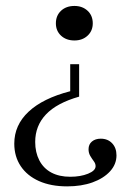

<svg xmlns="http://www.w3.org/2000/svg" viewBox="-20 -447 449 659"><path d="M210.5 192.7Q154.8 192.7 114.1 174.6Q73.4 156.5 51.2 123.4Q29 90.3 29 46Q29 -17.7 78.2 -63.7Q127.4 -109.7 221 -133.9V-226.6H251.6V-115.3Q175 -93.5 137.9 -54.4Q100.8 -15.3 100.8 40.3Q100.8 75.8 114.9 103.2Q129 130.6 156 145.2Q183.1 159.7 221 159.7Q256.5 159.7 282.3 149.2Q308.1 138.7 308.1 123.4Q308.1 114.5 302 106.5Q296 98.4 289.9 88.3Q283.9 78.2 283.9 65.3Q283.9 48.4 295.6 38.7Q307.3 29 325.8 29Q350 29 364.9 44.8Q379.8 60.5 379.8 86.3Q379.8 116.9 357.7 141.1Q335.5 165.3 297.6 179Q259.7 192.7 210.5 192.7ZM235.5 -308.1Q207.3 -308.1 189.5 -324.6Q171.8 -341.1 171.8 -366.9Q171.8 -393.5 189.5 -410.1Q207.3 -426.6 235.5 -426.6Q262.9 -426.6 280.6 -410.1Q298.4 -393.5 298.4 -366.9Q298.4 -341.1 280.6 -324.6Q262.9 -308.1 235.5 -308.1Z"/></svg>

Font: Playfair 12pt Light
Style: Regular
Weight: 300
Designer: Claus Eggers Sørensen
Foundry: Claus Eggers Sørensen
Version: Version 2.000;gftools[0.9.28]